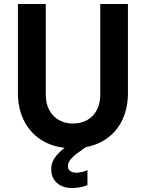

<svg xmlns="http://www.w3.org/2000/svg" viewBox="-20 -740 736 968"><path d="M238.3 113.3Q237.8 83 254.9 57.4Q272 31.7 305.7 5.4Q233.9 -2.9 180.9 -39.3Q127.9 -75.7 99.1 -135.3Q70.3 -194.8 70.3 -271.5V-719.7H210.9V-261.7Q210.9 -218.3 228 -185.8Q245.1 -153.3 276.1 -135.3Q307.1 -117.2 347.7 -117.2Q389.6 -117.2 420.7 -135.3Q451.7 -153.3 468.5 -186Q485.4 -218.8 485.4 -261.7V-719.7H625V-271.5Q625 -198.7 599.4 -141.4Q573.7 -84 525.9 -47.1Q478 -10.3 412.1 2Q379.9 24.4 362.8 37.6Q345.7 50.8 334 66.2Q322.3 81.5 322.3 97.7Q322.3 113.3 333.5 121.8Q344.7 130.4 366.2 130.9Q380.4 130.4 396.5 126.5Q412.6 122.6 420.9 117.2V193.4Q407.7 199.7 384.3 203.9Q360.8 208 342.8 208Q311.5 208 287.8 196.3Q264.2 184.6 251 163.1Q237.8 141.6 238.3 113.3Z"/></svg>

Font: Reddit Sans Fudge
Style: Bold
Weight: 700
Designer: Stephen Hutchings
Foundry: Reddit
Version: Version 1.013